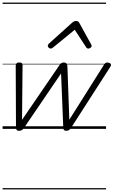

<svg xmlns="http://www.w3.org/2000/svg" viewBox="-20 -1000 881 1490"><path d="M127 15Q114 15 109 8Q104 1 104 -11L102 -489Q102 -499 107.5 -507Q113 -515 129 -515Q143 -515 149 -510Q155 -505 155 -492L151 -70L441 -494Q449 -506 456.5 -510.5Q464 -515 476 -515Q489 -515 495.5 -508Q502 -501 503 -487L518 -71L786 -496Q793 -507 800.5 -512Q808 -517 819 -514Q835 -512 839.5 -503Q844 -494 837 -483L529 -4Q523 4 515 9.5Q507 15 494 15Q481 15 476 8Q471 1 471 -10L454 -430L164 -4Q159 4 150 9.5Q141 15 127 15ZM373 -623Q365 -623 358 -630Q351 -637 351 -645Q351 -650 353.5 -654Q356 -658 360 -662L541 -825Q549 -832 556 -834.5Q563 -837 571 -837Q578 -837 584.5 -834Q591 -831 595 -823L685 -660Q688 -655 689.5 -651Q691 -647 691 -644Q691 -635 682 -629Q673 -623 666 -623Q660 -623 655.5 -626Q651 -629 648 -634L560 -769L395 -634Q388 -629 383.5 -626Q379 -623 373 -623ZM0 460H803V470H0ZM0 -20H803V0H0ZM0 -505H803V-500H0ZM0 -980H803V-970H0Z"/></svg>

Font: Playwrite NO Guides
Style: Regular
Weight: 400
Designer: Veronika Burian, José Scaglione
Foundry: TypeTogether
Version: Version 1.003